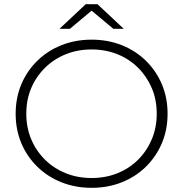

<svg xmlns="http://www.w3.org/2000/svg" viewBox="-20 -895 878 920"><path d="M419 5Q341 5 274.5 -21.5Q208 -48 158.5 -96.5Q109 -145 82 -209.5Q55 -274 55 -350Q55 -426 82 -490.5Q109 -555 158.5 -603.5Q208 -652 274.5 -678.5Q341 -705 419 -705Q497 -705 563.5 -678.5Q630 -652 679 -604Q728 -556 755.5 -491.5Q783 -427 783 -350Q783 -273 755.5 -208.5Q728 -144 679 -96Q630 -48 563.5 -21.5Q497 5 419 5ZM419 -42Q486 -42 543 -65Q600 -88 642 -130Q684 -172 707.5 -228Q731 -284 731 -350Q731 -417 707.5 -472.5Q684 -528 642 -570Q600 -612 543 -635Q486 -658 419 -658Q352 -658 295 -635Q238 -612 195.5 -570Q153 -528 129.5 -472.5Q106 -417 106 -350Q106 -284 129.5 -228Q153 -172 195.5 -130Q238 -88 295 -65Q352 -42 419 -42ZM265 -757 391 -875H447L573 -757H523L419 -844L315 -757Z"/></svg>

Font: Montserrat Z Light
Style: Regular
Weight: 300
Designer: Julieta Ulanovsky
Foundry: Julieta Ulanovsky
Version: Version 8.000